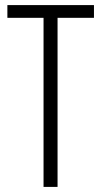

<svg xmlns="http://www.w3.org/2000/svg" viewBox="-20 -734 399 754"><path d="M206 0H151V-664H9V-714H349V-664H206Z"/></svg>

Font: Noto Sans Myanmar ExtraCondensed Light
Style: Regular
Weight: 300
Width: 2
Designer: Monotype Design Team
Foundry: Monotype Imaging Inc.
Version: Version 2.107; ttfautohint (v1.8.4.7-5d5b)